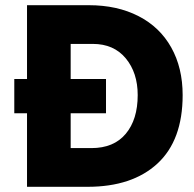

<svg xmlns="http://www.w3.org/2000/svg" viewBox="-20 -719 748 739"><path d="M84 -283H35V-415H84V-699H322Q431 -699 513 -657Q595 -615 639 -536.5Q683 -458 683 -353Q683 -179 586 -89.5Q489 0 317 0H84ZM332 -149Q418 -149 464 -204Q510 -259 510 -353Q510 -439 464 -494.5Q418 -550 337 -550H252V-415H388V-283H252V-149Z"/></svg>

Font: Readiness
Style: Bold
Weight: 700
Designer: Katatrad Team
Foundry: CadsonDemak
Version: Version 1.00;January 16, 2020;FontCreator 12.0.0.2550 64-bit